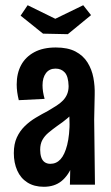

<svg xmlns="http://www.w3.org/2000/svg" viewBox="-20 -708 427 736"><path d="M248 0 250 -96 243 -378Q242 -415 228.5 -430Q215 -445 193 -445Q169 -445 156 -427.5Q143 -410 143 -381Q143 -369 145 -356Q147 -343 151 -329L52 -324Q48 -340 46 -355Q44 -370 44 -384Q44 -427 61 -458.5Q78 -490 111.5 -508Q145 -526 194 -526Q240 -526 269.5 -510.5Q299 -495 315.5 -468.5Q332 -442 338 -410Q344 -378 343 -345L341 -250L344 0ZM148 8Q111 8 85 -8.5Q59 -25 46 -54.5Q33 -84 33 -121Q33 -156 44.5 -181Q56 -206 75 -224.5Q94 -243 117.5 -257Q141 -271 164 -283Q181 -293 196 -302.5Q211 -312 221.5 -323Q232 -334 237.5 -347.5Q243 -361 243 -378L290 -354Q287 -320 273 -296Q259 -272 239.5 -255.5Q220 -239 199 -225Q181 -212 166 -199.5Q151 -187 142.5 -171.5Q134 -156 134 -134Q134 -118 138 -105.5Q142 -93 151 -86.5Q160 -80 173 -80Q196 -80 212 -97.5Q228 -115 237.5 -152.5Q247 -190 247 -247L286 -301Q286 -232 280 -175Q274 -118 258.5 -77Q243 -36 216 -14Q189 8 148 8ZM240 -577 145 -579 59 -648 86 -688 192 -636 299 -688 329 -650Z"/></svg>

Font: Truculenta
Style: Bold
Weight: 700
Designer: Ivan Castro, Eva Sanz & Omnibus-Type Team
Foundry: Omnibus-Type
Version: Version 1.002